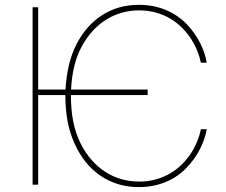

<svg xmlns="http://www.w3.org/2000/svg" viewBox="-20 -757 928 787"><path d="M549 9.9Q502.1 9.9 462 -2.8Q421.9 -15.6 388.7 -38.9Q355.5 -62.1 329.7 -95Q304 -127.8 285.9 -168Q265.6 -212.7 256.7 -261.5Q247.9 -310.4 247.9 -367.2H136.4V0H113.6V-727.3H136.4V-389.9H248.6Q254.6 -500.4 293.7 -576Q333.8 -653.1 397 -693.9Q463.4 -737.2 549 -737.2Q581 -737.2 609.4 -731.4Q637.8 -725.5 662.3 -715Q686.8 -704.5 707.7 -690Q728.7 -675.4 745.7 -657.7Q781.2 -620 801.1 -579.2Q821 -538.4 827.4 -500H803.3Q799 -522.4 789.2 -547.2Q779.5 -572.1 764.2 -595.9Q748.9 -619.7 728 -641.3Q707 -663 680.2 -679.3Q653.4 -695.7 620.6 -705.1Q587.7 -714.5 549 -714.5Q514.9 -714.5 481.9 -705.6Q448.9 -696.7 418.7 -678.6Q388.5 -660.5 362.2 -632.6Q335.9 -604.8 315.3 -567.1Q276.3 -495 271.3 -389.9H585.2V-367.2H270.6Q270.6 -308.9 279.8 -260.8Q289.1 -212.7 309.3 -171.2Q329.5 -130.3 356.2 -100.5Q382.8 -70.7 413.9 -51.1Q445 -31.6 479.2 -22.2Q513.5 -12.8 549 -12.8Q586.6 -12.4 619 -21.7Q651.3 -30.9 678.1 -46.7Q704.9 -62.5 726 -83.6Q747.2 -104.8 762.8 -128.7Q778.4 -152.7 788.5 -177.9Q798.7 -203.1 803.3 -227.3H827.4Q821 -189.6 801.1 -148.8Q781.2 -108 745.7 -70.3Q728.7 -52.2 707.7 -37.5Q686.8 -22.7 662.3 -12.3Q637.8 -1.8 609.4 4.1Q581 9.9 549 9.9Z"/></svg>

Font: Linik Sans Thin
Style: Regular
Weight: 100
Designer: Fonts by Rasmus Andersson / Changes by Cristiano Sobral with parts from Marc Monis
Foundry: rsms
Version: Version 3.020; ttfautohint (v1.6)